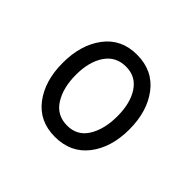

<svg xmlns="http://www.w3.org/2000/svg" viewBox="-88 -830 497 497"><g transform="rotate(45 161.0 -581.5)"><path d="M160 -431Q103 -431 71 -473Q39 -515 39 -581Q39 -647 71 -689.5Q103 -732 160 -732Q218 -732 250.5 -689.5Q283 -647 283 -581Q283 -515 250.5 -473Q218 -431 160 -431ZM162 -474Q199 -474 218 -505Q237 -536 237 -583Q237 -631 217.5 -660.5Q198 -690 162 -690Q125 -690 105 -660.5Q85 -631 85 -583Q85 -536 104.5 -505Q124 -474 162 -474Z"/></g></svg>

Font: Noto Serif Myanmar ExtraCondensed SemiBold
Style: Regular
Weight: 600
Width: 2
Designer: Ben Mitchell and the Monotype Design Team
Foundry: Monotype Imaging Inc.
Version: Version 2.106; ttfautohint (v1.8.4.7-5d5b)